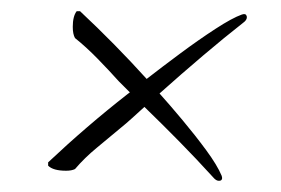

<svg xmlns="http://www.w3.org/2000/svg" viewBox="-20 -386 502 343"><path d="M371 -63Q366 -63 361 -69Q331 -102 300.5 -133Q270 -164 238 -195Q227 -185 216 -175Q205 -165 195 -157Q176 -141 153.5 -122.5Q131 -104 114 -84Q108 -81 98 -81Q75 -81 66 -90V-96Q135 -161 208 -218L212 -221Q207 -226 202 -231Q197 -236 192 -241Q175 -260 154.5 -281Q134 -302 114 -318Q110 -325 110 -338Q110 -357 117 -366H123Q154 -337 184 -306.5Q214 -276 242 -245Q269 -266 302 -290.5Q335 -315 365 -334.5Q395 -354 412 -360Q418 -362 420 -359Q420 -358 420.5 -357.5Q421 -357 421 -355Q421 -350 414 -345Q382 -320 342.5 -286.5Q303 -253 265 -219Q283 -199 306 -171.5Q329 -144 348.5 -117.5Q368 -91 376 -72Q378 -66 375 -64Q374 -63 371 -63Z"/></svg>

Font: Moon Dance
Style: Regular
Weight: 400
Designer: Robert E. Leuschke
Foundry: Robert E. Leuschke
Version: Version 1.010; ttfautohint (v1.8.3)